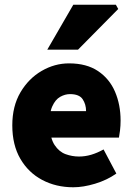

<svg xmlns="http://www.w3.org/2000/svg" viewBox="-20 -780 566 812"><path d="M290 12Q217 12 158.5 -19Q100 -50 66 -108.5Q32 -167 32 -250Q32 -331 66.5 -389.5Q101 -448 156 -480Q211 -512 272 -512Q346 -512 394.5 -479.5Q443 -447 466.5 -392Q490 -337 490 -270Q490 -248 487.5 -227.5Q485 -207 483 -198H168L166 -310H344Q344 -339 329.5 -360.5Q315 -382 276 -382Q255 -382 234.5 -370.5Q214 -359 201 -330Q188 -301 190 -250Q192 -195 211 -166.5Q230 -138 257.5 -128Q285 -118 314 -118Q340 -118 365.5 -125.5Q391 -133 418 -148L472 -46Q432 -18 382 -3Q332 12 290 12ZM180 -570 290 -760H470L480 -742L310 -570Z"/></svg>

Font: Mada Black
Style: Regular
Weight: 900
Designer: Khaled Hosny
Version: Version 1.5